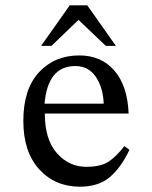

<svg xmlns="http://www.w3.org/2000/svg" viewBox="-20 -694 573 724"><path d="M449 -143 468 -129Q437 -63 394.5 -26.5Q352 10 281 10Q188 10 128 -55.5Q68 -121 68 -238Q68 -358 127 -421.5Q186 -485 279 -485Q362 -485 411.5 -427.5Q461 -370 465 -266H149Q149 -168 194.5 -116.5Q240 -65 305 -65Q360 -65 389.5 -84.5Q419 -104 449 -143ZM148 -303H371Q369 -363 341.5 -404Q314 -445 264 -445Q160 -445 148 -303ZM417 -521H379L276 -619L174 -521H135L243 -674H309Z"/></svg>

Font: myMathFont
Style: Regular
Weight: 400
Designer: Ross Mills, John Hudson & Paul Hanslow, Tiro Typeworks Ltd; with prior portions MicroPress Inc., and Coen Hoffman. Math 
Foundry: Tiro Typeworks Ltd
Version: Version 2.13 b171